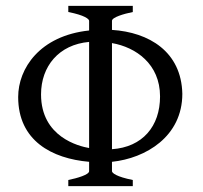

<svg xmlns="http://www.w3.org/2000/svg" viewBox="-20 -635 694 655"><path d="M284 -492V-130C250 -136 120 -167 120 -313C120 -409 181 -483 284 -492ZM362 -126V-488C443 -474 526 -417 526 -306C526 -204 466 -133 362 -126ZM362 -51V-83C477 -95 602 -169 602 -315C599 -459 488 -525 362 -533V-564C362 -576 403 -588 433 -594V-615H213V-594C269 -583 284 -570 284 -564V-531C115 -513 42 -401 42 -304C42 -155 157 -94 284 -83V-51C284 -39 243 -27 213 -21V0H433V-21C377 -32 362 -45 362 -51Z"/></svg>

Font: Temporarium
Style: Regular
Weight: 400
Version: Version 1.1